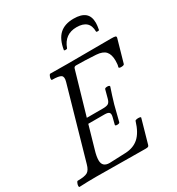

<svg xmlns="http://www.w3.org/2000/svg" viewBox="-207 -1009 1052 1141"><g transform="rotate(-30 318.5 -439.0)"><path d="M328.1 -748Q339.4 -816.4 374.3 -848.6Q409.2 -880.9 471.2 -880.9Q522.9 -880.9 548.6 -859.6Q574.2 -838.4 574.2 -793Q574.2 -775.9 568.8 -748Q568.4 -743.7 558.6 -743.7Q548.8 -743.7 548.8 -748Q548.8 -828.1 460.9 -828.1Q378.9 -828.1 350.1 -748Q348.1 -742.7 335.4 -743.7Q327.6 -744.6 328.1 -748ZM2 2.9Q-2 1.5 -1.5 -6.8Q-1 -15.1 3.2 -24.7Q7.3 -34.2 11.2 -34.2Q59.6 -34.2 78.4 -45.2Q97.2 -56.2 106.9 -91.8L245.1 -577.1Q254.4 -608.9 240.5 -619.4Q226.6 -629.9 178.2 -629.9Q174.3 -631.3 174.8 -639.6Q175.3 -647.9 179.7 -657.5Q184.1 -667 188 -667Q227.1 -666 306.2 -666Q357.4 -666 457.5 -666.5Q557.6 -667 605 -667Q628.4 -667 634.8 -664.3Q641.1 -661.6 639.2 -652.8L595.2 -498Q592.8 -490.7 574.7 -490.2Q557.6 -489.7 557.6 -497.6Q557.6 -498 558.1 -499Q563 -513.2 563 -540Q563 -582.5 544.2 -603.8Q525.4 -625 481 -627.9Q403.3 -632.8 345.2 -632.8Q332.5 -632.8 329.1 -621.1L245.1 -331.1H356Q381.8 -331.1 393.1 -338.4Q404.3 -345.7 410.2 -369.1L424.8 -423.8Q426.8 -431.2 442.9 -431.2Q459 -431.2 459 -422.9Q441.4 -371.6 425.8 -317.9Q399.9 -216.3 398.9 -211.9Q396.5 -204.6 380.9 -204.6Q367.7 -204.6 368.2 -210.9Q368.2 -211.4 368.2 -211.9L379.9 -257.8Q385.3 -278.8 377.9 -287.4Q370.6 -295.9 346.2 -295.9H234.9L190.9 -142.1Q179.2 -103.5 179.2 -77.1Q179.2 -30.8 229 -30.8L339.8 -35.2Q395 -37.6 430.4 -69.1Q465.8 -100.6 486.8 -169.9Q487.8 -174.3 497.6 -176Q507.3 -177.7 516.6 -176.5Q525.9 -175.3 525.9 -170.9L480 -8.8Q478 -1.5 472.9 0.7Q467.8 2.9 455.1 2.9Q403.3 2.9 290.5 1.5Q177.7 0 118.2 0Q60.5 0 2 2.9Z"/></g></svg>

Font: Junicode SmCond
Style: Italic
Weight: 400
Width: 4
Italic angle: -11°
Designer: Peter S. Baker
Version: Version 2.206